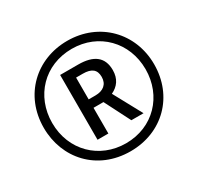

<svg xmlns="http://www.w3.org/2000/svg" viewBox="-155 -910 1141 1106"><g transform="rotate(-30 415.5 -357.0)"><path d="M415 10C627 10 782 -144 782 -357C782 -565 628 -724 415 -724C209 -724 48 -574 48 -357C48 -154 193 10 415 10ZM415 -43C239 -43 104 -174 104 -357C104 -535 232 -671 415 -671C594 -671 725 -536 725 -357C725 -179 596 -43 415 -43ZM282 -143H354V-314H420L507 -143H588L486 -331C531 -352 559 -389 559 -447C559 -533 505 -574 402 -574H282ZM399 -370H354V-515H398C457 -515 484 -493 484 -445C484 -396 451 -370 399 -370Z"/></g></svg>

Font: Noto Sans Lao Looped Condensed
Style: Regular
Weight: 400
Width: 3
Designer: Mark Frömberg, Ben Mitchell
Foundry: The Fontpad Ltd
Version: Version 1.002